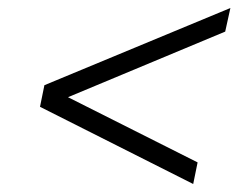

<svg xmlns="http://www.w3.org/2000/svg" viewBox="-20 -506 620 480"><path d="M556 -486 543 -427 150 -263 474 -100 463 -46 80 -239 91 -293Z"/></svg>

Font: Nacelle Light
Style: Italic
Weight: 300
Italic angle: -12°
Designer: Sora Sagano
Foundry: Sora Sagano
Version: Version 1.000;FEAKit 1.0